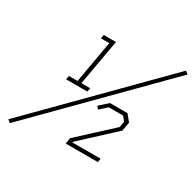

<svg xmlns="http://www.w3.org/2000/svg" viewBox="-186 -995 1258 1252"><g transform="rotate(30 443.5 -368.5)"><path d="M42 67 21 50 866 -804 887 -787ZM217 -364 222 -392H287L343 -709H280L285 -737H377L316 -392H382L377 -364ZM424 0 431 -44 675 -269 683 -313 657 -345H549L496 -297L479 -316L542 -373H674L714 -324L702 -258L459 -33L458 -28H671L666 0Z"/></g></svg>

Font: Tomorrow ExtraLight
Style: Italic
Weight: 275
Italic angle: -10°
Designer: Tony de Marco, Monica Rizzolli
Foundry: Just in Type
Version: Version 2.002